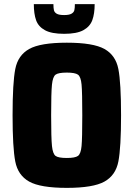

<svg xmlns="http://www.w3.org/2000/svg" viewBox="-20 -903 648 931"><path d="M41 -344Q41 -501 54 -568Q67 -635 121.5 -665.5Q176 -696 304 -696Q432 -696 486.5 -665.5Q541 -635 554 -568Q567 -501 567 -344Q567 -187 554 -120Q541 -53 486.5 -22.5Q432 8 304 8Q176 8 121.5 -22.5Q67 -53 54 -120Q41 -187 41 -344ZM379 -344Q379 -455 375.5 -493Q372 -531 358 -541Q344 -551 304 -551Q263 -551 249.5 -541Q236 -531 232 -493Q228 -455 228 -344Q228 -233 232 -195Q236 -157 249.5 -147Q263 -137 304 -137Q344 -137 358 -147Q372 -157 375.5 -195Q379 -233 379 -344ZM144 -883H239Q239 -864 241.5 -853.5Q244 -843 255 -836.5Q266 -830 291 -830Q315 -830 326.5 -836.5Q338 -843 340.5 -853.5Q343 -864 343 -883H439Q439 -836 427.5 -805Q416 -774 384 -756.5Q352 -739 291 -739Q230 -739 198 -756.5Q166 -774 155 -805Q144 -836 144 -883Z"/></svg>

Font: Saira Semi Condensed ExtraBold
Style: Regular
Weight: 800
Width: 4
Designer: Hector Gatti with collaboration of the Omnibus-Type team
Foundry: Omnibus-Type
Version: Version 1.001; ttfautohint (v1.8)